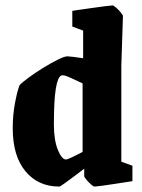

<svg xmlns="http://www.w3.org/2000/svg" viewBox="-20 -678 524 709"><path d="M229 -470Q235 -470 250.5 -468Q266 -466 287 -463V-565L247 -580V-638Q247 -638 267.5 -641Q288 -644 316 -648Q344 -652 367.5 -655Q391 -658 396 -658Q399 -658 408.5 -650Q418 -642 426 -632Q434 -622 434 -619L428 -435V-81L469 -66V-9Q469 -9 449.5 -6Q430 -3 404 1Q378 5 356 8Q334 11 329 11Q325 11 316 3Q307 -5 299 -14.5Q291 -24 291 -28V-55Q277 -44 256 -28.5Q235 -13 218.5 -1Q202 11 199 11Q121 11 74 -45.5Q27 -102 27 -205Q27 -252 35 -295.5Q43 -339 52 -363Q62 -374 86.5 -392Q111 -410 139.5 -427.5Q168 -445 193 -457.5Q218 -470 229 -470ZM206 -399Q193 -393 186 -350Q179 -307 179 -218Q179 -161 193.5 -125Q208 -89 224 -89Q228 -89 243 -96Q258 -103 271.5 -110Q285 -117 285 -117V-370Q276 -374 259.5 -382Q243 -390 228 -396Q213 -402 206 -399Z"/></svg>

Font: Grenze Gotisch ExtraBold
Style: Regular
Weight: 800
Designer: Renata Polastri
Foundry: Omnibus-Type
Version: Version 1.001